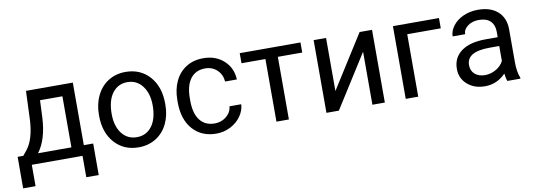

<svg xmlns="http://www.w3.org/2000/svg" viewBox="-55 -879 3828 1374"><g transform="rotate(-10 1859.0 -191.5)"><path d="M64 -73.7 95.2 -112.3Q147.9 -180.7 155.3 -317.4L163.6 -528.3H503.9V-73.7H571.8V155.3H481.4V0H112.8V155.3H22.5L22.9 -73.7ZM170.9 -73.7H413.6V-444.8H251L245.6 -318.8Q237.3 -161.1 170.9 -73.7Z M647.9 -269Q647.9 -346.7 678.5 -408.7Q709 -470.7 763.4 -504.4Q817.9 -538.1 887.7 -538.1Q995.6 -538.1 1062.3 -463.4Q1128.9 -388.7 1128.9 -264.6V-258.3Q1128.9 -181.2 1099.4 -119.9Q1069.8 -58.6 1014.9 -24.4Q960 9.8 888.7 9.8Q781.2 9.8 714.6 -64.9Q647.9 -139.6 647.9 -262.7ZM738.8 -258.3Q738.8 -170.4 779.5 -117.2Q820.3 -64 888.7 -64Q957.5 -64 998 -117.9Q1038.6 -171.9 1038.6 -269Q1038.6 -356 997.3 -409.9Q956.1 -463.9 887.7 -463.9Q820.8 -463.9 779.8 -410.6Q738.8 -357.4 738.8 -258.3Z M1454.1 -64Q1502.4 -64 1538.6 -93.3Q1574.7 -122.6 1578.6 -166.5H1664.1Q1661.6 -121.1 1632.8 -80.1Q1604 -39.1 1555.9 -14.6Q1507.8 9.8 1454.1 9.8Q1346.2 9.8 1282.5 -62.3Q1218.8 -134.3 1218.8 -259.3V-274.4Q1218.8 -351.6 1247.1 -411.6Q1275.4 -471.7 1328.4 -504.9Q1381.3 -538.1 1453.6 -538.1Q1542.5 -538.1 1601.3 -484.9Q1660.2 -431.6 1664.1 -346.7H1578.6Q1574.7 -397.9 1539.8 -430.9Q1504.9 -463.9 1453.6 -463.9Q1384.8 -463.9 1346.9 -414.3Q1309.1 -364.7 1309.1 -271V-253.9Q1309.1 -162.6 1346.7 -113.3Q1384.3 -64 1454.1 -64Z M2158.2 -455.1H1981V0H1890.6V-455.1H1716.8V-528.3H2158.2Z M2587.9 -528.3H2678.2V0H2587.9V-385.3L2344.2 0H2253.9V-528.3H2344.2V-142.6Z M3164.6 -453.6H2920.9V0H2830.1V-528.3H3164.6Z M3568.8 0Q3561 -15.6 3556.2 -55.7Q3493.2 9.8 3405.8 9.8Q3327.6 9.8 3277.6 -34.4Q3227.5 -78.6 3227.5 -146.5Q3227.5 -229 3290.3 -274.7Q3353 -320.3 3466.8 -320.3H3554.7V-361.8Q3554.7 -409.2 3526.4 -437.3Q3498 -465.3 3442.9 -465.3Q3394.5 -465.3 3361.8 -440.9Q3329.1 -416.5 3329.1 -381.8H3238.3Q3238.3 -421.4 3266.4 -458.3Q3294.4 -495.1 3342.5 -516.6Q3390.6 -538.1 3448.2 -538.1Q3539.6 -538.1 3591.3 -492.4Q3643.1 -446.8 3645 -366.7V-123.5Q3645 -50.8 3663.6 -7.8V0ZM3418.9 -68.8Q3461.4 -68.8 3499.5 -90.8Q3537.6 -112.8 3554.7 -147.9V-256.3H3483.9Q3317.9 -256.3 3317.9 -159.2Q3317.9 -116.7 3346.2 -92.8Q3374.5 -68.8 3418.9 -68.8Z"/></g></svg>

Font: Mardoto
Style: Regular
Weight: 400
Designer: Christian Robertson, Vahan Hovhannisyan
Foundry: Google
Version: Version 1.000